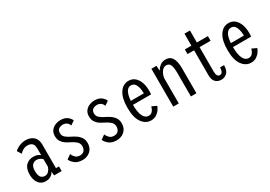

<svg xmlns="http://www.w3.org/2000/svg" viewBox="14 -1420 3092 2195"><g transform="rotate(-30 1560.0 -323.0)"><path d="M189 11Q132 11 98.5 -31.8Q65 -74.5 65 -147.5Q65 -227.5 104 -266Q143 -304.5 203 -304.5Q237.5 -304.5 260.5 -293Q283.5 -281.5 290.5 -274V-361.5Q290.5 -410.5 268.2 -430Q246 -449.5 206.5 -449.5Q181.5 -449.5 160.8 -439.8Q140 -430 125.8 -418Q111.5 -406 106.5 -399.5L72.5 -453.5Q80.5 -462.5 101.2 -476.5Q122 -490.5 152.5 -501.2Q183 -512 219.5 -512Q258 -512 290.8 -497.5Q323.5 -483 343 -452Q362.5 -421 362.5 -371V-61.5H402.5V0H302.5L298 -55Q295 -43.5 281.8 -28Q268.5 -12.5 245.5 -0.8Q222.5 11 189 11ZM210.5 -47Q236.5 -47 253.2 -61.8Q270 -76.5 279 -94Q288 -111.5 290.5 -119.5V-222Q283.5 -230 263 -242.2Q242.5 -254.5 216.5 -254.5Q182 -254.5 159.8 -230.5Q137.5 -206.5 137.5 -150Q137.5 -47 210.5 -47Z M675 11Q615 11 578 -17Q541 -45 526.5 -80.5L582.5 -120Q591.5 -95.5 613.8 -72.2Q636 -49 674.5 -49Q712.5 -49 731.2 -71.5Q750 -94 750 -130Q750 -166.5 721.2 -191.8Q692.5 -217 652 -236Q625.5 -248.5 598.5 -266.2Q571.5 -284 553 -312.5Q534.5 -341 534.5 -385Q534.5 -427.5 555.5 -455.8Q576.5 -484 610 -498Q643.5 -512 681 -512Q736 -512 768.8 -486.5Q801.5 -461 811.5 -432.5L758 -395.5Q752 -419.5 730.5 -436.5Q709 -453.5 679.5 -453.5Q649.5 -453.5 625.5 -438.8Q601.5 -424 601.5 -384Q601.5 -349.5 627.2 -327.2Q653 -305 690 -287.5Q717 -275 747.2 -255.2Q777.5 -235.5 799 -205.2Q820.5 -175 820.5 -132Q820.5 -85.5 800.5 -53.5Q780.5 -21.5 747.5 -5.2Q714.5 11 675 11Z M1125 11Q1065 11 1028 -17Q991 -45 976.5 -80.5L1032.5 -120Q1041.5 -95.5 1063.8 -72.2Q1086 -49 1124.5 -49Q1162.5 -49 1181.2 -71.5Q1200 -94 1200 -130Q1200 -166.5 1171.2 -191.8Q1142.5 -217 1102 -236Q1075.5 -248.5 1048.5 -266.2Q1021.5 -284 1003 -312.5Q984.5 -341 984.5 -385Q984.5 -427.5 1005.5 -455.8Q1026.5 -484 1060 -498Q1093.5 -512 1131 -512Q1186 -512 1218.8 -486.5Q1251.5 -461 1261.5 -432.5L1208 -395.5Q1202 -419.5 1180.5 -436.5Q1159 -453.5 1129.5 -453.5Q1099.5 -453.5 1075.5 -438.8Q1051.5 -424 1051.5 -384Q1051.5 -349.5 1077.2 -327.2Q1103 -305 1140 -287.5Q1167 -275 1197.2 -255.2Q1227.5 -235.5 1249 -205.2Q1270.5 -175 1270.5 -132Q1270.5 -85.5 1250.5 -53.5Q1230.5 -21.5 1197.5 -5.2Q1164.5 11 1125 11Z M1579 11Q1510 11 1462.5 -54Q1415 -119 1415 -250.5Q1415 -377 1460 -444.5Q1505 -512 1578.5 -512Q1626 -512 1659.5 -483.8Q1693 -455.5 1710.8 -406.8Q1728.5 -358 1728.5 -297Q1728.5 -280.5 1727.8 -268.5Q1727 -256.5 1726 -248H1486.5Q1487 -146.5 1512.2 -97.8Q1537.5 -49 1580 -49Q1608 -49 1624.5 -64.2Q1641 -79.5 1649 -98.5Q1657 -117.5 1660 -128.5L1722 -99.5Q1717 -83 1700.2 -56.8Q1683.5 -30.5 1653.5 -9.8Q1623.5 11 1579 11ZM1577 -452.5Q1499.5 -452.5 1488 -299.5H1660V-307Q1660 -343 1651.8 -376.2Q1643.5 -409.5 1625.5 -431Q1607.5 -452.5 1577 -452.5Z M1875.5 0V-500H1942.5L1946.5 -432.5Q1965.5 -466.5 1995.5 -489Q2025.5 -511.5 2065.5 -511.5Q2126 -511.5 2153.8 -465.5Q2181.5 -419.5 2181.5 -332.5V0H2108.5V-309Q2108.5 -376.5 2094.8 -413Q2081 -449.5 2040.5 -449.5Q2005 -449.5 1980.2 -415.2Q1955.5 -381 1948.5 -333.5V0Z M2403.5 -112V-438.5H2317V-500H2403.5V-658.5H2476V-500H2621.5V-438.5H2476V-119.5Q2476 -45 2518 -45Q2539.5 -45 2551 -64.8Q2562.5 -84.5 2562.5 -120.5H2615.5Q2615.5 -52 2584 -21.2Q2552.5 9.5 2508.5 9.5Q2462.5 9.5 2433 -19.2Q2403.5 -48 2403.5 -112Z M2899.5 11Q2830.5 11 2783 -54Q2735.5 -119 2735.5 -250.5Q2735.5 -377 2780.5 -444.5Q2825.5 -512 2899 -512Q2946.5 -512 2980 -483.8Q3013.5 -455.5 3031.2 -406.8Q3049 -358 3049 -297Q3049 -280.5 3048.2 -268.5Q3047.5 -256.5 3046.5 -248H2807Q2807.5 -146.5 2832.8 -97.8Q2858 -49 2900.5 -49Q2928.5 -49 2945 -64.2Q2961.5 -79.5 2969.5 -98.5Q2977.5 -117.5 2980.5 -128.5L3042.5 -99.5Q3037.5 -83 3020.8 -56.8Q3004 -30.5 2974 -9.8Q2944 11 2899.5 11ZM2897.5 -452.5Q2820 -452.5 2808.5 -299.5H2980.5V-307Q2980.5 -343 2972.2 -376.2Q2964 -409.5 2946 -431Q2928 -452.5 2897.5 -452.5Z"/></g></svg>

Font: Trispace Condensed Light
Style: Regular
Weight: 300
Width: 3
Designer: Tyler Finck
Foundry: Etcetera Type Company
Version: Version 1.210; ttfautohint (v1.8.3)